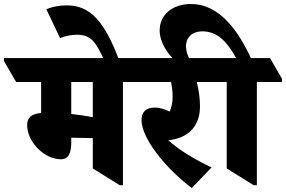

<svg xmlns="http://www.w3.org/2000/svg" viewBox="-96 -918 1433 962"><path d="M209 -120C249 -120 261 -156 261 -202V-228H266C291 -228 334 -227 369 -226V-74L504 10H520V-507H646V-523L586 -627H-76V-612L-15 -507H110V-352C64 -347 40 -332 40 -291C40 -207 126 -120 209 -120ZM261 -347V-507H369V-331C337 -337 299 -343 261 -347Z M427 -613H502C426 -819 351 -891 239 -891C201 -891 170 -885 136 -872L205 -727C235 -739 264 -744 289 -744C323 -744 349 -735 370 -713C390 -691 407 -659 427 -613Z M865 24 964 -79C888 -115 808 -161 747 -215C753 -216 759 -217 766 -218C858 -234 906 -295 906 -385C906 -425 900 -467 890 -507H1056V-523L995 -627H503V-612L564 -507H761C766 -482 769 -456 769 -434C769 -404 763 -379 754 -359C728 -372 703 -379 679 -379C635 -379 613 -356 613 -317C613 -225 732 -76 865 24Z M1175 10H1191V-507H1317V-523L1257 -627H1161C1096 -768 1001 -898 861 -898C767 -898 704 -843 704 -766C704 -707 742 -649 784 -612H860C848 -631 836 -657 836 -686C836 -732 868 -761 918 -761C993 -761 1042 -709 1087 -627H913V-612L974 -507H1040V-74Z"/></svg>

Font: Noto Serif Devanagari SemiCondensed Black
Style: Regular
Weight: 900
Width: 4
Designer: Universal Thirst, Indian Type Foundry and the Monotype Design Team
Foundry: Monotype Imaging Inc.
Version: Version 2.004